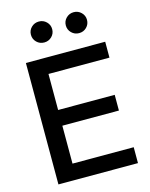

<svg xmlns="http://www.w3.org/2000/svg" viewBox="-136 -1025 867 1111"><g transform="rotate(-15 297.5 -470.0)"><path d="M72.8 0V-727.5H547.9V-632.3H182.6V-416.5H521.5V-322.3H182.6V-95.2H549.3V0ZM415.5 -814.5Q389.2 -814.5 370.6 -832.8Q352.1 -851.1 352.1 -877.4Q352.1 -903.3 370.6 -921.6Q389.2 -939.9 415.5 -939.9Q441.9 -939.9 460.4 -921.6Q479 -903.3 479 -877.4Q479 -851.1 460.7 -832.8Q442.4 -814.5 415.5 -814.5ZM207 -814.5Q180.2 -814.5 161.6 -832.8Q143.1 -851.1 143.1 -877.4Q143.1 -903.3 161.6 -921.6Q180.2 -939.9 207 -939.9Q233.4 -939.9 252 -921.6Q270.5 -903.3 270.5 -877.4Q270.5 -851.1 252 -832.8Q233.4 -814.5 207 -814.5Z"/></g></svg>

Font: Inter 24pt Medium
Style: Regular
Weight: 500
Designer: Rasmus Andersson
Foundry: rsms
Version: Version 4.001;git-66647c0bb